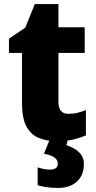

<svg xmlns="http://www.w3.org/2000/svg" viewBox="-20 -683 472 943"><path d="M316 -124Q341 -124 360.5 -129Q380 -134 402 -142V-18Q374 -6 341 2Q308 10 257 10Q206 10 168 -6.5Q130 -23 109 -63.5Q88 -104 88 -176V-423H24V-493L104 -547L151 -663H267V-549H396V-423H267V-182Q267 -124 316 -124ZM392 122Q392 178 357.5 209Q323 240 266 240Q234 240 207.5 236Q181 232 165 227V139Q180 144 195 147Q210 150 225 150Q264 150 264 121Q264 103 248 91Q232 79 196 72L225 0H314L306 30Q325 36 344.5 47Q364 58 378 76Q392 94 392 122Z"/></svg>

Font: Noto Sans Disp ExtBd
Style: Regular
Weight: 800
Designer: Monotype Design Team
Foundry: Monotype Imaging Inc.
Version: Version 2.000;GOOG;noto-source:20170915:90ef993387c0; ttfaut